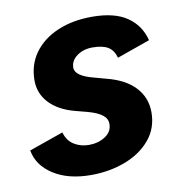

<svg xmlns="http://www.w3.org/2000/svg" viewBox="-65 -573 612 646"><g transform="rotate(-10 241.0 -250.0)"><path d="M8 -105 125 -146Q133 -117 155.5 -103Q178 -89 206 -89Q238 -89 262 -104.5Q286 -120 286 -147Q286 -165 270 -177.5Q254 -190 221 -199L179 -210Q123 -225 93 -257.5Q63 -290 63 -334Q63 -388 92 -428Q121 -468 172.5 -490Q224 -512 290 -512Q367 -512 410 -482.5Q453 -453 466 -401L353 -361Q346 -387 327.5 -398.5Q309 -410 274 -410Q243 -410 221 -394Q199 -378 199 -354Q199 -325 263 -309L303 -298Q366 -282 399 -246.5Q432 -211 432 -161Q432 -107 399.5 -68Q367 -29 313 -8.5Q259 12 196 12Q118 12 67.5 -20.5Q17 -53 8 -105Z"/></g></svg>

Font: Oak Sans
Style: Bold Italic
Weight: 700
Italic angle: -9.5°
Foundry: Erik Kennedy, Walven
Version: Version 1.000